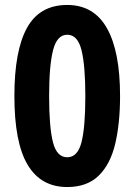

<svg xmlns="http://www.w3.org/2000/svg" viewBox="-20 -744 543 774"><path d="M464 -357Q464 -247 444.5 -164.5Q425 -82 378 -36Q331 10 251 10Q145 10 91.5 -79.5Q38 -169 38 -357Q38 -540 89 -632Q140 -724 251 -724Q358 -724 411 -630.5Q464 -537 464 -357ZM178 -357Q178 -231 193.5 -170.5Q209 -110 251 -110Q293 -110 308.5 -170.5Q324 -231 324 -357Q324 -480 308.5 -542Q293 -604 251 -604Q210 -604 194 -542Q178 -480 178 -357Z"/></svg>

Font: Noto Sans Lao Condensed
Style: Bold
Weight: 700
Width: 3
Designer: Monotype Design Team
Foundry: Monotype Imaging Inc.
Version: Version 2.003; ttfautohint (v1.8.4.7-5d5b)